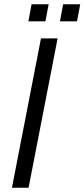

<svg xmlns="http://www.w3.org/2000/svg" viewBox="-20 -880 396 900"><path d="M36 0H114L250 -700H172ZM261 -780H341L356 -860H276ZM113 -780H193L208 -860H128Z"/></svg>

Font: Uncut Sans
Style: Italic
Weight: 400
Italic angle: -11°
Designer: Kasper Nordkvist
Foundry: UNCUT.wtf
Version: Version 1.304;Glyphs 3.2 (3246)